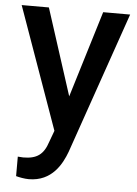

<svg xmlns="http://www.w3.org/2000/svg" viewBox="-53 -569 587 824"><g transform="rotate(5 240.5 -157.0)"><path d="M124 -528.3H6.8L193.8 -2.9L175.8 45.9C157.7 102.1 128.4 122.6 70.3 122.6C65.4 122.6 51.3 121.1 46.9 121.1V205.1C61 209 83.5 213.4 102.1 213.4C202.6 213.4 243.2 133.8 262.7 81.1L474.1 -528.3H357.9L244.1 -155.8Z"/></g></svg>

Font: Bert Sans Medium
Style: Regular
Weight: 500
Designer: Christian Robertson (Google), Cristiano Sobral
Foundry: Google, Cristiano Sobral
Version: Version 3.101